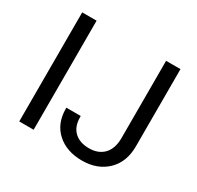

<svg xmlns="http://www.w3.org/2000/svg" viewBox="-155 -890 1112 1084"><g transform="rotate(30 401.0 -348.0)"><path d="M85.4 0H179.2V-710.9H85.4ZM276.9 -195.3Q276.9 -97.7 339.1 -41.5Q401.4 14.6 501.5 14.6Q601.6 14.6 663.8 -45.2Q726.1 -105 726.1 -207.5V-710.9H632.3V-207.5Q632.3 -139.2 597.4 -102.3Q562.5 -65.4 501.5 -65.4Q440.4 -65.4 405.5 -98.6Q370.6 -131.8 370.6 -195.3V-200.2H276.9Z"/></g></svg>

Font: Roboto Flex
Style: Regular
Weight: 400
Designer: Berlow after Robertson
Foundry: Google
Version: Version 3.200;gftools[0.9.32]